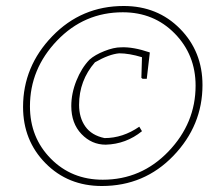

<svg xmlns="http://www.w3.org/2000/svg" viewBox="-20 -614 737 641"><path d="M320 7Q207 7 132 -69Q57 -145 57 -257Q57 -392 154.5 -493Q252 -594 393 -594Q506 -594 581 -518Q656 -442 656 -330Q656 -195 559 -94Q462 7 320 7ZM323 -14Q452 -14 542.5 -108.5Q633 -203 633 -328Q633 -431 563.5 -502Q494 -573 390 -573Q261 -573 170.5 -478.5Q80 -384 80 -259Q80 -155 149.5 -84.5Q219 -14 323 -14ZM333 -131Q286 -131 252 -166.5Q218 -202 218 -260Q218 -302 235 -344.5Q252 -387 279 -415Q297 -431 328.5 -443.5Q360 -456 384 -456Q424 -458 480 -439V-437L470 -351H456L452 -354L454 -423Q411 -436 378 -436Q344 -433 297 -406Q244 -345 244 -264Q244 -221 265 -191.5Q286 -162 329 -153Q390 -153 445 -191L454 -176Q401 -133 333 -131Z"/></svg>

Font: Albura ExtraLight
Style: Italic
Weight: 156
Italic angle: -7°
Designer: Mercedes Jáuregui
Foundry: Omnibus-Type Team
Version: Version 1.000